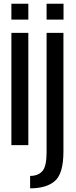

<svg xmlns="http://www.w3.org/2000/svg" viewBox="-20 -771 406 1020"><path d="M40.5 0H130.5V-596.5H40.5ZM40.5 -751V-667H130.5V-751ZM140 229.5Q227.5 229.5 272.2 190Q317 150.5 317 33.5V-596.5H227.5V38Q227.5 113 205 138.2Q182.5 163.5 140 163.5ZM227.5 -751V-667H317.5V-751Z"/></svg>

Font: Anybody Condensed
Style: Regular
Weight: 400
Width: 3
Designer: Tyler Finck
Foundry: Etcetera Type Company
Version: Version 1.113;gftools[0.9.25]